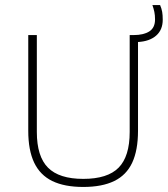

<svg xmlns="http://www.w3.org/2000/svg" viewBox="-20 -734 665 761"><path d="M310 7Q235.5 7 187.2 -16.5Q139 -40 115.5 -89.2Q92 -138.5 92 -215.5V-595H126V-211Q126 -114 170.2 -69.5Q214.5 -25 310 -25Q406.5 -25 450.2 -69.5Q494 -114 494 -211V-595H509.5Q549 -595 571.8 -609.5Q594.5 -624 594.5 -657Q594.5 -673.5 591.8 -686.8Q589 -700 584 -714H614.5Q620.5 -700 622.8 -687Q625 -674 625 -656Q625 -615.5 598.8 -592.8Q572.5 -570 527 -567.5V-215.5Q527 -138.5 504 -89.2Q481 -40 432.8 -16.5Q384.5 7 310 7Z"/></svg>

Font: Encode Sans SC Condensed Thin Thin
Style: Regular
Weight: 250
Version: Version 3.002